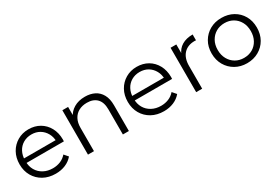

<svg xmlns="http://www.w3.org/2000/svg" viewBox="33 -1246 2833 1967"><g transform="rotate(-30 1449.5 -262.5)"><path d="M322 5Q240 5 178 -29.5Q116 -64 81 -124.5Q46 -185 46 -263Q46 -341 79.5 -401Q113 -461 171.5 -495.5Q230 -530 303 -530Q377 -530 434.5 -496.5Q492 -463 525 -402.5Q558 -342 558 -263Q558 -258 557.5 -252.5Q557 -247 557 -241H100V-294H519L491 -273Q491 -330 466.5 -374.5Q442 -419 400 -444Q358 -469 303 -469Q249 -469 206 -444Q163 -419 139 -374Q115 -329 115 -271V-260Q115 -200 141.5 -154.5Q168 -109 215.5 -83.5Q263 -58 324 -58Q372 -58 413.5 -75Q455 -92 485 -127L525 -81Q490 -39 437.5 -17Q385 5 322 5Z M971 -530Q1035 -530 1083.5 -505.5Q1132 -481 1159.5 -431Q1187 -381 1187 -305V0H1116V-298Q1116 -381 1074.5 -423.5Q1033 -466 958 -466Q902 -466 860.5 -443.5Q819 -421 796.5 -378.5Q774 -336 774 -276V0H703V-525H771V-381L760 -408Q785 -465 840 -497.5Q895 -530 971 -530Z M1602 5Q1520 5 1458 -29.5Q1396 -64 1361 -124.5Q1326 -185 1326 -263Q1326 -341 1359.5 -401Q1393 -461 1451.5 -495.5Q1510 -530 1583 -530Q1657 -530 1714.5 -496.5Q1772 -463 1805 -402.5Q1838 -342 1838 -263Q1838 -258 1837.5 -252.5Q1837 -247 1837 -241H1380V-294H1799L1771 -273Q1771 -330 1746.5 -374.5Q1722 -419 1680 -444Q1638 -469 1583 -469Q1529 -469 1486 -444Q1443 -419 1419 -374Q1395 -329 1395 -271V-260Q1395 -200 1421.5 -154.5Q1448 -109 1495.5 -83.5Q1543 -58 1604 -58Q1652 -58 1693.5 -75Q1735 -92 1765 -127L1805 -81Q1770 -39 1717.5 -17Q1665 5 1602 5Z M1983 0V-525H2051V-382L2044 -407Q2066 -467 2118 -498.5Q2170 -530 2247 -530V-461Q2243 -461 2239 -461.5Q2235 -462 2231 -462Q2148 -462 2101 -411.5Q2054 -361 2054 -268V0Z M2585 5Q2509 5 2448.5 -29.5Q2388 -64 2353 -124.5Q2318 -185 2318 -263Q2318 -342 2353 -402Q2388 -462 2448 -496Q2508 -530 2585 -530Q2663 -530 2723.5 -496Q2784 -462 2818.5 -402Q2853 -342 2853 -263Q2853 -185 2818.5 -124.5Q2784 -64 2723 -29.5Q2662 5 2585 5ZM2585 -58Q2642 -58 2686 -83.5Q2730 -109 2755.5 -155.5Q2781 -202 2781 -263Q2781 -325 2755.5 -371Q2730 -417 2686 -442.5Q2642 -468 2586 -468Q2530 -468 2486 -442.5Q2442 -417 2416 -371Q2390 -325 2390 -263Q2390 -202 2416 -155.5Q2442 -109 2486 -83.5Q2530 -58 2585 -58Z"/></g></svg>

Font: MOST Montserrat
Style: Regular
Weight: 400
Designer: Julieta Ulanovsky
Foundry: Julieta Ulanovsky
Version: Version 8.000;March 11, 2024;FontCreator 15.0.0.2926 64-bit